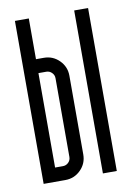

<svg xmlns="http://www.w3.org/2000/svg" viewBox="-70 -617 456 663"><g transform="rotate(-10 157.5 -285.5)"><path d="M285.7 0H237V-571.4H285.7ZM77.9 -48.7H105.4Q116.6 -48.7 124.7 -56.6Q132.9 -64.6 132.9 -76.2V-352.4Q132.9 -363.6 124.7 -371.7Q116.6 -379.8 105.4 -379.8H77.9ZM181.6 -352.4V-76.2Q181.6 -44.6 159.3 -22.3Q137 0 105.4 0H29.2V-571.4H77.9V-428.6H105.4Q137 -428.6 159.3 -406.3Q181.6 -384 181.6 -352.4Z"/></g></svg>

Font: Marapfhont
Style: Book
Weight: 400
Version: Version 0.15